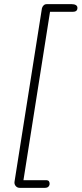

<svg xmlns="http://www.w3.org/2000/svg" viewBox="-20 -725 393 925"><path d="M75 180Q63 180 55.5 171Q48 162 50 150L182 -685Q184 -693 190 -699Q196 -705 205 -705H326Q338 -705 345.5 -700.5Q353 -696 353 -687Q353 -677 347 -672.5Q341 -668 330 -668H221L93 143H200Q212 143 215.5 148Q219 153 219 160Q219 168 213.5 174Q208 180 196 180Z"/></svg>

Font: Nunito ExtraLight ExtraLight
Style: Italic
Weight: 250
Italic angle: -9°
Version: Version 3.602